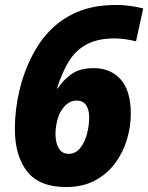

<svg xmlns="http://www.w3.org/2000/svg" viewBox="-20 -745 598 775"><path d="M247 10Q139 10 89.5 -53Q40 -116 40 -225Q40 -302 58.5 -380Q77 -458 113 -526Q149 -594 200 -639Q246 -680 307 -702.5Q368 -725 451 -725Q478 -725 506 -721Q534 -717 558 -711L529 -578Q511 -583 487.5 -586.5Q464 -590 444 -590Q376 -590 331 -566.5Q286 -543 258 -497.5Q230 -452 210 -388H213Q234 -421 268 -445.5Q302 -470 358 -470Q427 -470 467.5 -424Q508 -378 508 -286Q508 -234 492.5 -182Q477 -130 445 -86.5Q413 -43 363.5 -16.5Q314 10 247 10ZM257 -124Q285 -124 303.5 -147Q322 -170 331 -204Q340 -238 340 -271Q340 -302 327.5 -320.5Q315 -339 290 -339Q262 -339 241 -316.5Q220 -294 212 -262Q208 -247 206 -233Q204 -219 204 -204Q204 -168 217.5 -146Q231 -124 257 -124Z"/></svg>

Font: Noto Sans Disp ExtBd
Style: Italic
Weight: 800
Italic angle: -12°
Designer: Monotype Design Team
Foundry: Monotype Imaging Inc.
Version: Version 2.000;GOOG;noto-source:20170915:90ef993387c0